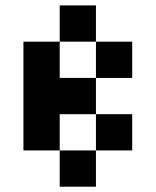

<svg xmlns="http://www.w3.org/2000/svg" viewBox="-20 -704 587 724"><path d="M341.8 -546.9H205.1V-683.6H341.8ZM341.8 0H205.1V-136.7H341.8ZM478.5 -136.7H341.8V-273.4H478.5ZM68.4 -546.9H205.1V-410.2H341.8V-273.4H205.1V-136.7H68.4ZM478.5 -410.2H341.8V-546.9H478.5Z"/></svg>

Font: DatCub
Style: Bold
Weight: 700
Designer: GGBot
Version: 1.00